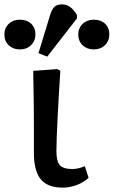

<svg xmlns="http://www.w3.org/2000/svg" viewBox="-81 -844 520 878"><path d="M205 14Q137 14 105.5 -24Q74 -62 74 -145Q74 -195 74 -250.5Q74 -306 73.5 -358.5Q73 -411 72 -453.5Q71 -496 71 -520L181 -528L195 -520Q192 -479 189 -425.5Q186 -372 183 -317.5Q180 -263 178.5 -218.5Q177 -174 177 -152Q177 -106 193 -88.5Q209 -71 250 -71Q276 -71 307 -84L324 -31Q302 -10 270 2Q238 14 205 14ZM135 -585 95 -601 145 -765Q155 -800 167 -812Q179 -824 203 -824Q243 -824 271 -775V-760ZM9 -618Q-21 -618 -41 -637Q-61 -656 -61 -686Q-61 -716 -41 -735Q-21 -754 9 -754Q42 -754 61.5 -735.5Q81 -717 81 -687Q81 -657 61 -637.5Q41 -618 9 -618ZM348 -618Q317 -618 297 -637Q277 -656 277 -686Q277 -716 297 -735Q317 -754 348 -754Q380 -754 399.5 -735.5Q419 -717 419 -687Q419 -657 399 -637.5Q379 -618 348 -618Z"/></svg>

Font: Literata 7pt Medium
Style: Regular
Weight: 500
Designer: Latin by Veronika Burian and Jose Scaglione. Greek by Irene Vlachou. Cyrillic by Vera Evstafieva.
Foundry: TypeTogether
Version: Version 3.002